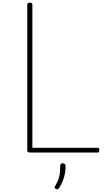

<svg xmlns="http://www.w3.org/2000/svg" viewBox="-20 -1135 789 1429"><path d="M202 0Q183 0 183 -15V-1100Q183 -1108 187.5 -1111.5Q192 -1115 202 -1115Q213 -1115 217 -1111.5Q221 -1108 221 -1100V-35H708Q713 -35 716 -31Q719 -27 719 -18Q719 -8 716 -4Q713 0 708 0ZM397 271Q387 268 386.5 262.5Q386 257 393 245Q406 222 413.5 203.5Q421 185 424.5 161.5Q428 138 428 101Q428 93 432 86.5Q436 80 447 80Q458 80 463 86.5Q468 93 468 101Q468 129 463 157Q458 185 447.5 210.5Q437 236 422 261Q417 268 411.5 272Q406 276 397 271Z"/></svg>

Font: Playwrite FR Moderne Thin
Style: Regular
Weight: 250
Version: Version 1.002